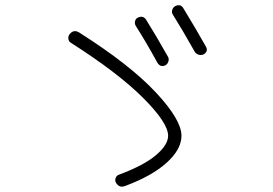

<svg xmlns="http://www.w3.org/2000/svg" viewBox="-20 -758 1040 731"><path d="M249 -595.7Q241.2 -600.6 240.2 -610.8Q239.3 -621.1 245.1 -627.9Q260.7 -647.5 282.2 -633.8Q474.6 -511.7 572.8 -406.7Q670.9 -301.8 670.9 -241.2Q670.9 -189.5 614.7 -138.7Q558.6 -87.9 456.1 -49.8Q433.6 -41 420.9 -63.5Q417 -71.3 420.4 -80.6Q423.8 -89.8 432.6 -92.8Q529.3 -128.9 574.7 -168Q620.1 -207 620.1 -241.2Q620.1 -290 524.9 -385.3Q429.7 -480.5 249 -595.7ZM503.9 -690.4Q525.4 -701.2 537.1 -681.6Q573.2 -624 620.1 -541Q624 -533.2 621.1 -523.9Q618.2 -514.6 610.4 -509.8Q590.8 -500 579.1 -519.5Q535.2 -599.6 497.1 -659.2Q492.2 -667 494.1 -676.8Q496.1 -686.5 503.9 -690.4ZM646.5 -734.4Q668 -745.1 678.7 -725.6Q724.6 -650.4 763.7 -581.1Q774.4 -562.5 754.9 -550.8Q746.1 -546.9 736.3 -549.8Q726.6 -552.7 721.7 -560.5Q673.8 -645.5 637.7 -703.1Q632.8 -710.9 635.7 -720.2Q638.7 -729.5 646.5 -734.4Z"/></svg>

Font: Rounded Mgen+ 2m light
Style: Regular
Weight: 200
Designer: [Source Han Sans]
Ryoko NISHIZUKA  (kana & ideographs); Paul D. Hunt (Latin, Greek & Cyrillic); Wenlong ZHANG  (bopomofo
Version: Version 1.059.20150602